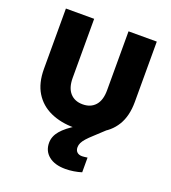

<svg xmlns="http://www.w3.org/2000/svg" viewBox="-135 -626 843 945"><g transform="rotate(20 286.0 -153.5)"><path d="M286 12Q216 12 162 -12.5Q108 -37 78 -86Q48 -135 48 -209V-525H196V-216Q196 -164 220 -137Q244 -110 286 -110Q328 -110 352 -137Q376 -164 376 -216V-525H524V-209Q524 -135 494 -86Q464 -37 410 -12.5Q356 12 286 12ZM315 218Q259 218 227.5 192.5Q196 167 196 124Q196 90 221 60.5Q246 31 296 1L334 -20L374 -30L474 -61L390 17Q370 35 358 48.5Q346 62 340.5 73.5Q335 85 335 97Q335 113 344.5 122Q354 131 371 131Q378 131 384 130Q390 129 399 128V205Q380 211 358 214.5Q336 218 315 218Z"/></g></svg>

Font: TikTok Sans 24pt
Style: Bold
Weight: 700
Version: Version 4.000